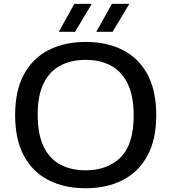

<svg xmlns="http://www.w3.org/2000/svg" viewBox="-20 -967 889 996"><path d="M424.5 9.5Q314 9.5 231.8 -32.5Q149.5 -74.5 104 -158.8Q58.5 -243 58.5 -370Q58.5 -497 104.2 -581.2Q150 -665.5 232.5 -707.5Q315 -749.5 424.5 -749.5Q535 -749.5 617.5 -707.2Q700 -665 745.2 -580.8Q790.5 -496.5 790.5 -370Q790.5 -243.5 744.8 -159.2Q699 -75 616.5 -32.8Q534 9.5 424.5 9.5ZM424.5 -83.5Q538 -83.5 605.8 -151Q673.5 -218.5 673.5 -367Q673.5 -469 642.5 -532.8Q611.5 -596.5 555.5 -626.5Q499.5 -656.5 424.5 -656.5Q349.5 -656.5 293.5 -627Q237.5 -597.5 206.5 -535Q175.5 -472.5 175.5 -373Q175.5 -270.5 206.2 -206.8Q237 -143 293 -113.2Q349 -83.5 424.5 -83.5ZM479.5 -802 560.5 -947H651L564 -802ZM285 -802 365.5 -947H456L369.5 -802Z"/></svg>

Font: Encode Sans Exp Md
Style: Regular
Weight: 500
Width: 7
Designer: Multiple Designers
Foundry: Impallari Type
Version: Version 3.002; ttfautohint (v1.8.3) -l 8 -r 50 -G 200 -x 14 